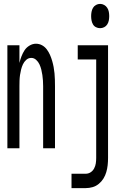

<svg xmlns="http://www.w3.org/2000/svg" viewBox="-20 -763 640 988"><path d="M18 0V-530H80V-439Q84 -456 90.5 -473Q97 -490 106.5 -504.5Q116 -519 132 -528.5Q148 -538 165 -538Q182 -538 196.5 -530Q211 -522 221 -508.5Q231 -495 237.5 -480Q244 -465 248.5 -449.5Q253 -434 256 -418Q259 -402 260.5 -385.5Q262 -369 262.5 -352.5Q263 -336 263 -320V0H202V-320Q202 -334 201 -348.5Q200 -363 198 -377Q196 -391 192.5 -405Q189 -419 183 -432Q177 -445 166 -455Q155 -465 141 -465Q126 -465 115 -455Q104 -445 98 -432Q92 -419 88.5 -405Q85 -391 83 -377Q81 -363 80.5 -348.5Q80 -334 80 -320V0ZM495 -618Q484 -618 474 -623Q464 -628 458.5 -637.5Q453 -647 451 -658Q449 -669 449 -680Q449 -691 451 -702Q453 -713 458.5 -722.5Q464 -732 474 -737.5Q484 -743 495 -743Q506 -743 516 -737.5Q526 -732 532 -722.5Q538 -713 540 -702Q542 -691 542 -680Q542 -669 540 -658Q538 -647 532 -637.5Q526 -628 516 -623Q506 -618 495 -618ZM348 205V131H421Q435 131 446.5 123.5Q458 116 464.5 103.5Q471 91 473 77.5Q475 64 475 50V-457H380V-530H536V50Q536 69 534 87Q532 105 527 122.5Q522 140 512.5 155.5Q503 171 488.5 183Q474 195 456.5 200Q439 205 421 205Z"/></svg>

Font: Iosevka Mono
Style: Regular
Weight: 400
Designer: Belleve Invis
Foundry: Belleve Invis
Version: Version 11.1.1